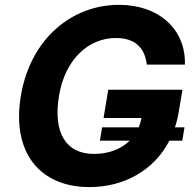

<svg xmlns="http://www.w3.org/2000/svg" viewBox="-20 -757 801 787"><path d="M736.2 -235.1H697.1C703.8 -255 708.8 -275.9 712.4 -297.6L728 -389.2H423.7L404.5 -273.4H560C557.5 -259.9 553.6 -247.2 548.7 -235.1H398.4L389.6 -180.4H511.7C476.6 -146 425.8 -126.1 365.4 -126.1C250.4 -126.1 196.7 -212.4 221.9 -364.3C246.8 -515.6 343.8 -601.2 455.3 -601.2C534.1 -601.2 573.9 -560.4 581.7 -492.2H737.9C742.2 -636 632.1 -737.2 467.7 -737.2C275.6 -737.2 104 -598.7 65.3 -362.9C27.3 -132.8 142.4 9.9 346.9 9.9C489.3 9.9 612.2 -59.7 674.4 -180.4H727.3Z"/></svg>

Font: Margiela Sans
Style: Bold Italic
Weight: 700
Italic angle: -9.39999°
Designer: Stefan Endress, Andreas Faust
Version: Version 1.100;FEAKit 1.0